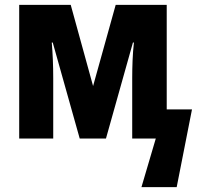

<svg xmlns="http://www.w3.org/2000/svg" viewBox="-20 -570 818 790"><path d="M770 -120 707 200H562L621 0H524V-249Q524 -285 525.5 -322Q527 -359 531 -395H527L416 0H308L197 -395H193Q196 -360 197.5 -323.5Q199 -287 199 -248V0H59V-550H271L363 -216L456 -550H666V-120Z"/></svg>

Font: Noto Sans Condensed ExtraBold
Style: Regular
Weight: 800
Width: 3
Designer: Monotype Design Team
Foundry: Monotype Imaging Inc.
Version: Version 2.013; ttfautohint (v1.8.4.7-5d5b)